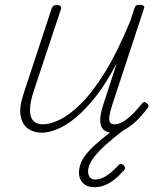

<svg xmlns="http://www.w3.org/2000/svg" viewBox="-20 -536 686 800"><path d="M154 17Q122 17 97.5 0.5Q73 -16 66 -53Q59 -90 80 -151L195 -500Q198 -508 202.5 -511.5Q207 -515 218 -515Q227 -515 232 -510.5Q237 -506 234 -498L121 -158Q105 -109 105 -78Q105 -47 119 -32.5Q133 -18 159 -18Q189 -18 229.5 -37.5Q270 -57 318 -104.5Q366 -152 418 -236Q470 -320 523 -449L540 -501Q543 -510 547.5 -513Q552 -516 563 -516Q572 -516 577.5 -512.5Q583 -509 580 -501L448 -100Q439 -72 436 -54Q433 -36 438 -27Q443 -18 456 -18Q477 -18 498.5 -32.5Q520 -47 539 -67Q558 -87 571 -104Q577 -111 581.5 -111Q586 -111 591 -106Q599 -101 599 -96Q599 -91 595 -86Q582 -68 559.5 -43.5Q537 -19 508.5 -1Q480 17 449 17Q432 17 420 10.5Q408 4 402 -9.5Q396 -23 398 -45.5Q400 -68 410 -99L467 -274Q424 -191 380 -135Q336 -79 295 -45.5Q254 -12 218 2.5Q182 17 154 17ZM373 244Q343 244 326 227Q309 210 309 184Q309 160 319.5 137.5Q330 115 352 91.5Q374 68 406.5 41.5Q439 15 483 -18L521 -17V-13Q480 17 448 43.5Q416 70 393.5 93.5Q371 117 359 138Q347 159 347 179Q347 192 354 202Q361 212 377 212Q399 212 422.5 197Q446 182 473 153Q477 148 483 147Q489 146 496 153Q501 159 501 164Q501 169 496 174Q478 195 458 211Q438 227 417 235.5Q396 244 373 244Z"/></svg>

Font: Playwrite US Trad Thin
Style: Regular
Weight: 250
Designer: Veronika Burian, José Scaglione
Foundry: TypeTogether
Version: Version 1.003